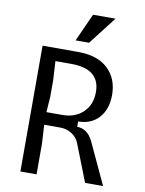

<svg xmlns="http://www.w3.org/2000/svg" viewBox="-98 -983 796 1052"><g transform="rotate(10 300.0 -457.5)"><path d="M262 -275H174L180 -170V0H90V-700H287Q397 -700 454.5 -645Q512 -590 512 -500Q512 -420 469 -372.5Q426 -325 354 -325V-295Q412 -295 443 -230L550 0H450L368 -209Q357 -237 328.5 -256Q300 -275 262 -275ZM262 -345Q334 -345 378 -387.5Q422 -430 422 -500Q422 -629 262 -629H174L180 -524V-430L174 -345ZM333 -915H458L338 -760H263Z"/></g></svg>

Font: Sligoil Micro
Style: Regular
Weight: 400
Designer: Ariel Martín Pérez
Foundry: Igor Stepanchenko
Version: Version 1.001